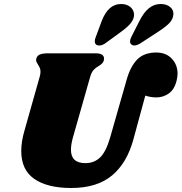

<svg xmlns="http://www.w3.org/2000/svg" viewBox="-20 -932 906 958"><path d="M760 -670Q808 -670 837 -639.5Q866 -609 866 -564Q866 -549 861 -529Q850 -485 822 -465.5Q794 -446 761 -446Q744 -446 730.5 -448.5Q717 -451 705 -455L646 -238Q614 -119 539 -56.5Q464 6 335 6Q217 6 151.5 -39Q86 -84 86 -179Q86 -225 102 -280L178 -549Q182 -562 182 -574Q182 -586 178.5 -593.5Q175 -601 169 -611Q160 -624 160 -632Q160 -636 162 -642Q166 -655 180 -660.5Q194 -666 221 -666H456Q499 -666 499 -640Q499 -634 498 -630Q495 -621 489.5 -615.5Q484 -610 473 -603Q457 -594 447 -583Q437 -572 430 -549L343 -243Q334 -209 334 -185Q334 -118 406 -118Q450 -118 479.5 -146.5Q509 -175 529 -244L611 -531Q630 -600 664.5 -635Q699 -670 760 -670ZM584 -912Q612 -912 630 -897.5Q648 -883 649 -859Q649 -838 633.5 -818Q618 -798 585 -774L511 -720Q492 -705 476 -705Q453 -705 453 -726Q453 -736 457 -745L487 -826Q504 -870 528 -891Q552 -912 584 -912ZM782 -912Q811 -912 829 -897Q847 -882 845 -859Q843 -837 827 -819Q811 -801 770 -774L687 -720Q666 -705 649 -705Q641 -705 635 -710.5Q629 -716 629 -725Q629 -736 636 -749L675 -826Q697 -870 723 -891Q749 -912 782 -912Z"/></svg>

Font: Shrikhand
Style: Regular
Weight: 400
Italic angle: -14°
Version: Version 1.000;PS 1.000;hotconv 1.0.88;makeotf.lib2.5.647800